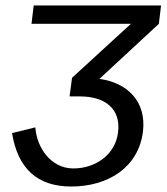

<svg xmlns="http://www.w3.org/2000/svg" viewBox="-20 -669 608 701"><path d="M411 -186C402 -106 330 -54 248 -54C165 -54 114 -131 109 -204L24 -183C45 -53 117 12 240 12C375 12 486 -58 502 -189C515 -300 444 -367 343 -381L560 -582L568 -649H103L95 -582H458L243 -385L234 -317H272C363 -317 422 -272 411 -186Z"/></svg>

Font: Gamestation Display
Style: Italic
Weight: 400
Designer: Jonas Hecksher
Foundry: Jonas Hecksher, Playtypeª, e-types AS
Version: Version 1.003